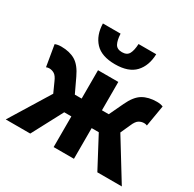

<svg xmlns="http://www.w3.org/2000/svg" viewBox="-160 -904 1082 1073"><g transform="rotate(30 380.5 -368.0)"><path d="M6 0 164 -257 136 -319Q123 -350 107.5 -359.5Q92 -369 74 -369Q69 -369 64.5 -368Q60 -367 55 -365L32 -501Q49 -508 72 -508Q126 -508 163 -486Q200 -464 228 -404L271 -313H315V-496H446V-313H490L533 -404Q561 -464 598 -486Q635 -508 689 -508Q712 -508 729 -501L706 -365Q701 -367 696.5 -368Q692 -369 687 -369Q669 -369 653.5 -359.5Q638 -350 625 -319L597 -257L755 0H597L492 -198H446V0H315V-198H269L164 0ZM380 -572Q293 -572 251.5 -616.5Q210 -661 208 -736H322Q324 -694 336 -672Q348 -650 380 -650Q412 -650 424 -672Q436 -694 438 -736H552Q550 -661 508.5 -616.5Q467 -572 380 -572Z"/></g></svg>

Font: Giro Regular
Style: Bold
Weight: 700
Designer: Paul D. Hunt
Foundry: Adobe Systems Incorporated
Version: Version 1.000;PS 1.0;hotconv 1.0.88;makeotf.lib2.5.647800